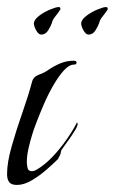

<svg xmlns="http://www.w3.org/2000/svg" viewBox="-20 -521 325 544"><path d="M28 3Q12 3 6 -5Q0 -13 0 -28Q0 -61 13.5 -108Q27 -155 44 -203.5Q61 -252 71 -290Q75 -304 90.5 -309.5Q106 -315 117 -323Q133 -334 151 -341.5Q169 -349 189 -349Q194 -349 195.5 -347Q197 -345 197 -344Q197 -338 190 -338Q176 -338 161 -321.5Q146 -305 131 -279Q116 -253 104 -225Q92 -197 83 -173.5Q74 -150 71 -139Q66 -123 61 -101.5Q56 -80 56 -62Q56 -55 58 -45.5Q60 -36 70 -36Q77 -36 85 -41Q107 -54 128.5 -76.5Q150 -99 168.5 -125.5Q187 -152 198 -174Q200 -173 200 -170Q200 -164 193 -152.5Q186 -141 177 -128Q168 -115 160.5 -105Q153 -95 153 -93Q152 -85 150 -81.5Q148 -78 144 -70Q132 -58 112 -40.5Q92 -23 70 -10Q48 3 28 3ZM231 -423Q223 -423 216.5 -435Q210 -447 210 -454Q210 -465 224.5 -476Q239 -487 256 -494Q273 -501 280 -501Q284 -501 285 -498V-494Q277 -482 270 -473.5Q263 -465 261 -456Q258 -447 250.5 -435Q243 -423 231 -423ZM97 -423Q89 -423 82.5 -435Q76 -447 76 -454Q76 -465 90.5 -476Q105 -487 122 -494Q139 -501 146 -501Q150 -501 151 -498V-494Q143 -482 136 -473.5Q129 -465 127 -456Q124 -447 116.5 -435Q109 -423 97 -423Z"/></svg>

Font: Beau Rivage
Style: Regular
Weight: 400
Designer: Robert E. Leuschke
Foundry: Robert E. Leuschke
Version: Version 1.010; ttfautohint (v1.8.3)